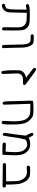

<svg xmlns="http://www.w3.org/2000/svg" viewBox="1204 -1682 591 3040"><g transform="rotate(90 1500.0 -161.5)"><path d="M410.6 77.1Q412.1 87.4 417.5 95.2L432.1 102.1Q433.6 102.5 434.6 102.5Q445.8 102.5 453.6 97.2L460.4 82.5Q461.9 -25.9 461.9 -84.5Q461.9 -143.1 460.9 -165Q458.5 -211.9 452.1 -241.2Q445.8 -267.6 415.8 -296.9Q385.7 -326.2 344.2 -331.5Q298.8 -337.4 217.3 -337.4Q135.7 -337.4 106 -333.7Q76.2 -330.1 50.8 -318.8L44.4 -306.2Q43.9 -304.7 43.9 -303.7Q43.9 -291.5 50.3 -283.7Q58.1 -277.8 68.4 -275.9L132.3 -286.1Q130.4 -60.5 126.5 -28.8Q122.1 3.9 117.2 20Q113.8 29.3 107.4 35.6Q99.1 43.9 86.4 46.4Q73.2 48.8 46.9 58.6L40.5 71.8Q40 73.2 40 74.2Q40 86.9 46.9 96.2Q54.7 102.5 65.4 104Q107.9 103.5 139.4 70.8Q170.9 38.1 174.3 -1Q178.2 -44.4 182.1 -289.6H195.3Q245.6 -289.6 294.9 -286.6Q348.6 -283.2 379.6 -251.2Q410.6 -219.2 412.1 -166Q412.6 -149.4 412.6 -100.8Q412.6 -52.2 410.6 77.1Z M715.8 104.5Q727.1 104.5 734.9 99.1L741.7 85Q733.9 -101.1 733.9 -194.8Q733.9 -306.2 694.3 -362.8Q672.4 -394.5 644.5 -397Q610.4 -399.9 563.5 -399.9Q553.2 -399.9 542.5 -399.9L529.3 -393.6L522.9 -380.4Q522.5 -378.9 522.5 -377.9Q522.5 -366.2 528.3 -358.9Q544.9 -349.1 565.9 -349.1Q571.8 -349.1 580.3 -350.1Q588.9 -351.1 598.6 -351.1Q622.1 -351.1 638.2 -344.2Q663.6 -332.5 674.8 -290.5Q685.1 -252.9 685.1 -166Q685.1 -81.5 690.9 79.1Q691.9 85.9 694.1 90.1Q696.3 94.2 698.7 96.7L713.4 104Q714.8 104.5 715.8 104.5Z M1150.9 92.8Q1142.1 -80.1 1142.1 -129.4Q1142.1 -142.6 1142.6 -148.9Q1145.5 -183.1 1165 -202.6Q1182.6 -220.2 1208 -226.1Q1223.6 -230 1256.3 -230Q1272.9 -230 1293.9 -229Q1304.7 -230 1311.5 -232.4Q1321.8 -235.8 1324.2 -242.2Q1325.7 -245.6 1325.7 -251Q1325.7 -262.2 1314.9 -272Q1273.9 -301.3 1194.3 -361.3Q1114.7 -421.4 1085.9 -436.5Q1083 -437 1080.6 -437Q1069.3 -437 1061.5 -430.2L1054.2 -415.5Q1053.7 -414.1 1053.7 -413.1Q1053.7 -400.9 1060.1 -393.6L1209.5 -278.8L1184.6 -271.5Q1147.5 -260.7 1120.6 -232.9Q1094.7 -206.5 1093.3 -171.4Q1091.3 -131.3 1091.3 -87.9Q1091.3 -44.4 1094 8.3Q1096.7 61 1108.9 107.9L1120.6 113.8Q1122.1 114.3 1125.2 114.3Q1128.4 114.3 1133.1 113Q1137.7 111.8 1142.1 108.4Z M1716.3 -395.5Q1699.7 -395.5 1665.8 -394.5Q1631.8 -393.6 1608.9 -392.1Q1582 -390.1 1580.6 -389.2Q1575.7 -383.8 1574.2 -361.8Q1573.7 -356 1573.7 -341.3Q1573.7 -270.5 1583.5 7.3Q1583 15.6 1583 22.9Q1583 57.6 1595.7 85.9L1608.9 92.3Q1610.4 92.8 1613.5 92.8Q1616.7 92.8 1621.3 91.6Q1626 90.3 1630.4 87.4L1637.2 73.2L1623 -346.2H1636.7Q1753.9 -346.2 1783.7 -340.8Q1814 -335.4 1845.2 -303.2Q1876.5 -271 1887.7 -218.8Q1900.4 -158.7 1900.4 -94.2Q1900.4 -38.6 1893.1 74.7Q1893.1 90.8 1901.4 102.1Q1909.2 107.9 1918.9 109.9Q1928.7 108.4 1937.5 102.5Q1950.7 66.4 1950.7 2.4Q1950.7 -61.5 1949.7 -121.3Q1948.7 -181.2 1935.5 -238.3Q1922.4 -293.5 1882.8 -335.9Q1843.8 -377.9 1806.2 -387.7Q1775.4 -395.5 1716.3 -395.5Z M2295.4 96.2H2403.8Q2406.7 96.2 2412.6 96.2Q2418.5 96.2 2421.6 95.5Q2424.8 94.7 2425.8 94.2Q2426.8 93.8 2427.7 93.3Q2428.7 92.8 2429.4 92Q2430.2 91.3 2430.2 89.8Q2431.2 68.8 2432.1 36.6Q2433.1 4.4 2435.8 -29.8Q2438.5 -64 2438.5 -102.1Q2438.5 -114.7 2438 -128.9Q2437 -182.1 2422.4 -224.6Q2407.7 -267.1 2376 -298.8Q2344.2 -330.6 2307.1 -337.4Q2278.3 -343.3 2253.4 -343.3Q2237.8 -343.3 2227.5 -341.6Q2217.3 -339.8 2210.7 -338.4Q2204.1 -336.9 2197.8 -335Q2184.6 -330.6 2171.4 -324.7L2160.2 -319.8L2125 -387.7L2111.8 -394Q2110.8 -394.5 2109.9 -394.5Q2097.7 -394.5 2088.9 -387.2L2082 -374Q2085.9 -349.6 2098.1 -329.1Q2113.3 -303.7 2127 -272.5Q2118.7 -187 2106.9 -105.5L2083.5 54.7Q2083.5 70.8 2091.3 83.5L2105 90.3Q2106.4 90.8 2107.4 90.8Q2117.7 90.8 2125 85.9Q2143.6 0.5 2154.1 -89.4Q2164.6 -179.2 2189.5 -268.1L2192.9 -271Q2213.9 -288.6 2254.9 -295.4Q2262.2 -296.4 2269.5 -296.4Q2304.2 -296.4 2333 -269.5Q2366.2 -238.8 2376.5 -202.6Q2388.7 -161.1 2388.7 -99.1Q2388.7 -49.3 2380.4 45.9L2267.1 41.5Q2253.4 41.5 2244.1 48.3L2236.8 63Q2236.3 64.5 2236.3 65.9Q2236.3 77.6 2242.2 85.4Q2262.7 96.2 2288.1 96.2Q2291.5 96.2 2295.4 96.2Z M2949.2 70.8Q2949.2 57.1 2940.9 47.4Q2933.1 41 2921.4 41Q2918.5 41 2901.9 43V28.3Q2901.9 -66.4 2897.2 -117.9Q2892.6 -169.4 2885.7 -191.4Q2869.6 -241.2 2848.1 -274.9Q2827.6 -307.1 2787.6 -328.1Q2758.8 -343.3 2685.5 -343.3Q2660.2 -343.3 2628.9 -341.3Q2618.2 -338.4 2609.9 -332.5L2603 -317.9Q2602.5 -316.9 2602.5 -313.5Q2602.5 -310.1 2604.2 -304.9Q2606 -299.8 2609.9 -294.9L2623.5 -288.1Q2667 -292 2697.8 -292Q2709 -292 2717.8 -291.5Q2759.8 -289.1 2793.5 -255.9Q2823.7 -225.6 2837.9 -178.7Q2850.1 -137.7 2850.1 -12.2Q2850.1 5.4 2850.1 37.6L2581.1 39.6L2568.4 45.9L2562 59.1Q2561.5 60.5 2561.5 62Q2561.5 74.7 2567.9 82.5Q2576.2 88.9 2586.9 90.3L2921.9 94.2Q2932.6 92.8 2941.9 86.9L2948.7 72.8Q2949.2 71.8 2949.2 70.8Z"/></g></svg>

Font: NaikaiFont
Style: ExtraLight
Weight: 200
Version: Version 1.89